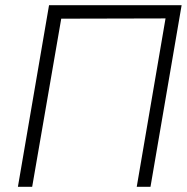

<svg xmlns="http://www.w3.org/2000/svg" viewBox="-20 -720 720 740"><path d="M618 -649 507 0H560L680 -700H169L49 0H104L216 -648Z"/></svg>

Font: Jost Light
Style: Italic
Weight: 300
Italic angle: -5°
Version: Version 3.710